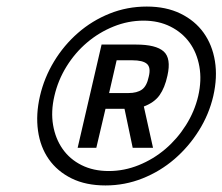

<svg xmlns="http://www.w3.org/2000/svg" viewBox="-20 -727 679 586"><path d="M102 -434Q115 -490 145 -539.5Q175 -589 218 -626.5Q261 -664 314.5 -685.5Q368 -707 428 -707Q487 -707 531 -685.5Q575 -664 601.5 -627Q628 -590 636 -540.5Q644 -491 631 -434Q618 -378 587 -328.5Q556 -279 512.5 -241.5Q469 -204 415 -182.5Q361 -161 302 -161Q242 -161 198.5 -182.5Q155 -204 129 -241Q103 -278 96 -328Q89 -378 102 -434ZM146 -434Q135 -387 142 -345.5Q149 -304 171 -272.5Q193 -241 229 -223Q265 -205 312 -205Q359 -205 403.5 -223Q448 -241 484.5 -272Q521 -303 547.5 -345Q574 -387 585 -434Q596 -482 588.5 -524Q581 -566 558.5 -597Q536 -628 500 -646Q464 -664 418 -664Q371 -664 326.5 -646Q282 -628 245.5 -597Q209 -566 183 -524Q157 -482 146 -434ZM360 -395H302L274 -276H217L290 -591H395Q456 -591 479.5 -570Q503 -549 491 -496Q483 -459 467 -436.5Q451 -414 419 -402L447 -276H385ZM313 -443H372Q398 -443 413 -453.5Q428 -464 434 -493Q441 -521 428.5 -532Q416 -543 384 -543H336Z"/></svg>

Font: Panefresco 400wt
Style: Italic
Weight: 400
Foundry: Campivisivi & Chank Co
Version: Version 1.001